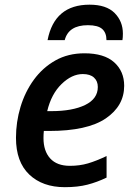

<svg xmlns="http://www.w3.org/2000/svg" viewBox="-20 -774 568 804"><path d="M251.5 9.8Q158.2 9.8 102.5 -43.2Q46.9 -96.2 46.9 -196.8Q46.9 -263.2 65.9 -326.4Q85 -389.6 121.8 -440.2Q158.7 -490.7 211.9 -520.8Q265.1 -550.8 333.5 -550.8Q416 -550.8 458 -513.2Q500 -475.6 500 -414.6Q500 -330.6 422.9 -278.1Q345.7 -225.6 185.5 -225.6H163.6Q162.1 -211.9 162.1 -195.8Q162.1 -141.6 190.2 -110.6Q218.3 -79.6 272.9 -79.6Q313.5 -79.6 348.4 -89.8Q383.3 -100.1 426.3 -120.6V-30.3Q386.7 -11.2 346.2 -0.7Q305.7 9.8 251.5 9.8ZM177.7 -308.6H194.3Q283.7 -308.6 336.7 -334.5Q389.6 -360.4 389.6 -409.7Q389.6 -434.6 373.5 -449.2Q357.4 -463.9 326.7 -463.9Q280.8 -463.9 237.8 -422.1Q194.8 -380.4 177.7 -308.6ZM179.2 -606Q208 -754.4 355 -754.4Q425.3 -754.4 460 -719.5Q494.6 -684.6 494.6 -633.3Q494.6 -616.7 492.7 -606H425.8Q425.8 -636.7 408 -652.6Q390.1 -668.5 348.1 -668.5Q267.1 -668.5 251 -606Z"/></svg>

Font: Open Sans SemiBold
Style: Italic
Weight: 600
Italic angle: -12°
Designer: Monotype Design Team
Foundry: Monotype Imaging Inc.
Version: Version 3.003; ttfautohint (v1.8.4)